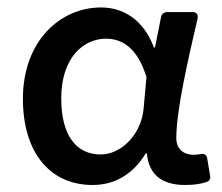

<svg xmlns="http://www.w3.org/2000/svg" viewBox="-20 -498 611 528"><path d="M43 -226.6C43 -75.2 120.1 10.7 234.4 10.7C294.9 10.7 344.7 -17.6 380.9 -76.2H383.8C389.6 -14.6 428.7 10.7 489.3 10.7C513.7 10.7 532.2 7.8 546.9 2.9C556.6 0 559.6 -6.8 557.6 -15.6L549.8 -62.5C547.9 -73.2 541 -76.2 531.2 -74.2C525.4 -73.2 518.6 -72.3 512.7 -72.3C486.3 -72.3 464.8 -86.9 464.8 -118.2C464.8 -194.3 497.1 -334 523.4 -447.3C525.4 -458 520.5 -464.8 509.8 -464.8H440.4C431.6 -464.8 424.8 -460 422.9 -451.2L406.2 -367.2H403.3C374 -446.3 316.4 -477.5 257.8 -477.5C144.5 -477.5 43 -383.8 43 -226.6ZM375 -200.2C369.1 -129.9 314.5 -73.2 256.8 -73.2C189.5 -73.2 148.4 -126 148.4 -227.5C148.4 -338.9 209 -391.6 271.5 -391.6C314.5 -391.6 357.4 -368.2 382.8 -286.1Z"/></svg>

Font: Ed Sans Neue Medium
Style: Regular
Weight: 500
Designer: Stephen Hutchings
Version: Version 1.004;PS 001.004;hotconv 1.0.88;makeotf.lib2.5.64775